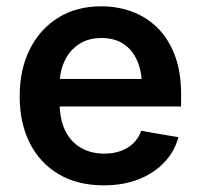

<svg xmlns="http://www.w3.org/2000/svg" viewBox="-20 -568 625 600"><path d="M304.2 11.2Q222.7 11.2 163.8 -23.4Q105 -58.1 73.2 -120.6Q41.5 -183.1 41.5 -267.6Q41.5 -350.6 73 -413.8Q104.5 -477.1 161.9 -512.7Q219.2 -548.3 296.4 -548.3Q347.2 -548.3 392.3 -531.7Q437.5 -515.1 471.9 -481.2Q506.3 -447.3 526.1 -395.8Q545.9 -344.2 545.9 -273.9V-235.4H99.1V-321.3H482.4L423.8 -296.4Q423.8 -342.3 409.4 -376.7Q395 -411.1 366.7 -430.2Q338.4 -449.2 297.4 -449.2Q255.9 -449.2 226.6 -429.9Q197.3 -410.6 181.9 -377.7Q166.5 -344.7 166.5 -304.2V-245.1Q166.5 -194.8 183.8 -159.7Q201.2 -124.5 232.7 -106.2Q264.2 -87.9 306.2 -87.9Q334.5 -87.9 357.4 -96.2Q380.4 -104.5 396.7 -120.4Q413.1 -136.2 421.4 -159.2L537.6 -139.2Q525.4 -94.2 493.2 -60.3Q460.9 -26.4 413.1 -7.6Q365.2 11.2 304.2 11.2Z"/></svg>

Font: Inter 17pt SemiBold
Style: Regular
Weight: 600
Version: Version 4.001;git-66647c0bb